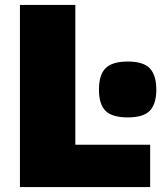

<svg xmlns="http://www.w3.org/2000/svg" viewBox="-20 -760 658 780"><path d="M61 -740H286V-172H590V0H61ZM499 -283Q436 -283 409 -309.5Q382 -336 382 -396Q382 -456 409 -483Q436 -510 499 -510Q563 -510 589 -482Q615 -454 615 -396Q615 -338 589 -310.5Q563 -283 499 -283Z"/></svg>

Font: Plata Sans Black
Style: Regular
Weight: 900
Designer: Pablo Impallari, Andres Torresi, & Cristiano Sobral
Foundry: Pablo Impallari, Andres Torresi, & Cristiano Sobral
Version: Version 1.00;December 28, 2019;FontCreator 12.0.0.2547 64-bi